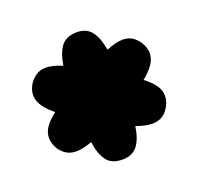

<svg xmlns="http://www.w3.org/2000/svg" viewBox="-92 -800 702 678"><g transform="rotate(-20 259.0 -461.0)"><path d="M402 -305Q377 -305 342 -318Q335 -271 316 -246.5Q297 -222 260 -222Q219 -222 200.5 -247Q182 -272 176 -318Q141 -305 116 -305Q92 -305 75 -317.5Q58 -330 49.5 -348Q41 -366 41 -383Q41 -404 54.5 -423Q68 -442 93 -461Q67 -482 53.5 -502Q40 -522 40 -543Q40 -560 49 -577.5Q58 -595 75 -607.5Q92 -620 114 -620Q139 -620 176 -605Q183 -651 202 -675.5Q221 -700 261 -700Q297 -700 315.5 -675.5Q334 -651 342 -605Q379 -620 404 -620Q428 -620 444.5 -607Q461 -594 469.5 -576Q478 -558 478 -543Q478 -522 464.5 -502Q451 -482 425 -461Q450 -442 463.5 -423Q477 -404 477 -383Q477 -356 457 -330.5Q437 -305 402 -305Z"/></g></svg>

Font: Cherry Bomb One
Style: Regular
Weight: 400
Designer: satsuyako
Foundry: satsuyako
Version: Version 4.100; ttfautohint (v1.8.3)